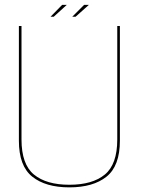

<svg xmlns="http://www.w3.org/2000/svg" viewBox="-20 -784 605 808"><path d="M272 4.5Q372 4.5 428.2 -40.5Q484.5 -85.5 484.5 -192V-674.5H473.5V-197Q473.5 -92.5 421.2 -49.5Q369 -6.5 272 -6.5Q175 -6.5 122.8 -49.5Q70.5 -92.5 70.5 -197V-674.5H59.5V-192Q59.5 -85.5 115.8 -40.5Q172 4.5 272 4.5ZM284 -713.5H298L354 -763.5H334ZM192.5 -713.5H206L261 -763.5H241.5Z"/></svg>

Font: Anybody UltraCondensed Thin Thin
Style: Regular
Weight: 250
Version: Version 1.111